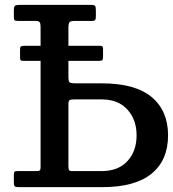

<svg xmlns="http://www.w3.org/2000/svg" viewBox="-20 -770 712 790"><path d="M129 -66Q139.5 -66 143.2 -68.5Q147 -71 147 -80.5V-519.5H78.5Q67.5 -519.5 65 -522Q62.5 -524.5 62.5 -534.5V-567.5Q62.5 -576 66.2 -578.8Q70 -581.5 79.5 -581.5H147V-658.5Q147 -674 143 -679Q139 -684 123 -684H54Q43.5 -684 40.2 -686.8Q37 -689.5 37 -699.5V-727Q37 -743.5 42.5 -746.8Q48 -750 63.5 -750H353Q368.5 -750 371.5 -745.5Q374.5 -741 374.5 -725.5V-704.5Q374.5 -692.5 372 -688.2Q369.5 -684 357.5 -684H290Q270.5 -684 266 -678.8Q261.5 -673.5 261.5 -653.5V-581.5H388.5Q399 -581.5 401.5 -579Q404 -576.5 404 -567.5V-536Q404 -527 401.5 -523.2Q399 -519.5 387 -519.5H261.5V-454.5Q261.5 -434.5 266.8 -430.8Q272 -427 292 -427H400.5Q536 -427 603.8 -370.8Q671.5 -314.5 671.5 -213Q671.5 -111 603.8 -55.5Q536 0 400.5 0H56.5Q45 0 41 -3.2Q37 -6.5 37 -19V-48.5Q37 -59 39 -62.5Q41 -66 51.5 -66ZM286 -361Q270.5 -361 266 -357.8Q261.5 -354.5 261.5 -339V-86Q261.5 -75.5 263.8 -70.8Q266 -66 276.5 -66H397.5Q466.5 -66 504.2 -107Q542 -148 542 -213Q542 -277.5 504.2 -319.2Q466.5 -361 397.5 -361Z"/></svg>

Font: Besley* Medium
Style: Regular
Weight: 500
Designer: Owen Earl
Foundry: indestructible type*
Version: Version 3.000; ttfautohint (v1.8.3)